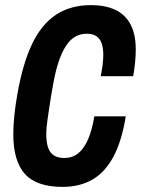

<svg xmlns="http://www.w3.org/2000/svg" viewBox="-20 -719 551 751"><path d="M225 12Q123 12 77.5 -38.5Q32 -89 32 -194Q32 -227 36 -266.5Q40 -306 48 -351Q69 -471 106 -548Q143 -625 200 -662Q257 -699 336 -699Q391 -699 430 -681Q469 -663 490 -624.5Q511 -586 511 -525Q511 -502 508.5 -476Q506 -450 501 -421H374Q379 -446 381.5 -466.5Q384 -487 384 -505Q384 -532 377.5 -550Q371 -568 357 -577.5Q343 -587 320 -587Q294 -587 274 -575.5Q254 -564 238 -539.5Q222 -515 209.5 -478Q197 -441 188 -390Q179 -340 174 -306.5Q169 -273 166 -252.5Q163 -232 162 -219Q161 -206 161 -195Q161 -163 168 -142Q175 -121 191 -111Q207 -101 231 -101Q263 -101 285.5 -119Q308 -137 324 -173Q340 -209 349 -264H472Q456 -166 423 -105Q390 -44 340.5 -16Q291 12 225 12Z"/></svg>

Font: Archivo ExtraCondensed
Style: Bold Italic
Weight: 700
Width: 2
Italic angle: -10°
Designer: Hector Gatti
Foundry: Omnibus-Type
Version: Version 2.001